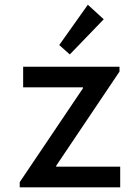

<svg xmlns="http://www.w3.org/2000/svg" viewBox="-20 -806 602 826"><path d="M64.9 0V-22.5L336.9 -426.3V-430.2H79.6V-519H494.1V-498L221.7 -92.8V-88.9H497.1V0ZM280.3 -571.8 234.9 -612.3 357.9 -785.6 426.3 -723.1Z"/></svg>

Font: Reddit Mono Medium
Style: Regular
Weight: 500
Monospace: yes
Designer: Stephen Hutchings
Foundry: Reddit
Version: Version 1.014